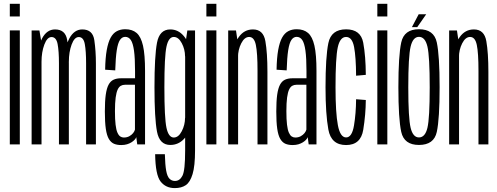

<svg xmlns="http://www.w3.org/2000/svg" viewBox="-20 -758 2609 1008"><path d="M31.5 0H84V-598.5H31.5ZM31.5 -738V-671.5H84V-738Z M146 0H198V-532L187 -598H146ZM289.5 0H341.5V-424.5Q341.5 -491 332.8 -547.2Q324 -603.5 269 -603.5Q226 -603.5 201 -556.5Q176 -509.5 176 -459L198 -434Q198 -484.5 212.8 -524Q227.5 -563.5 250.5 -563.5Q275.5 -563.5 282.5 -526.5Q289.5 -489.5 289.5 -425.5ZM432 0H483.5V-424.5Q483.5 -490.5 475.2 -547Q467 -603.5 412 -603.5Q369.5 -603.5 344 -556.2Q318.5 -509 318.5 -459L341.5 -434Q341.5 -484.5 356 -524Q370.5 -563.5 393.5 -563.5Q418.5 -563.5 425.2 -526.5Q432 -489.5 432 -425.5Z M616.5 3.5Q633.5 3.5 646.8 -0.5Q660 -4.5 670 -10.8Q680 -17 686.5 -24Q693 -31 695.5 -38L700.5 0H741.5V-385.5Q741.5 -471 730.8 -518.2Q720 -565.5 697.2 -585Q674.5 -604.5 637.5 -604.5Q612.5 -604.5 593.2 -594.2Q574 -584 561 -560.5Q548 -537 540.5 -495.8Q533 -454.5 532 -392L585 -388.5Q587 -456 593 -494.2Q599 -532.5 610 -548.5Q621 -564.5 637.5 -564.5Q655.5 -564.5 666.8 -548Q678 -531.5 683.5 -492.5Q689 -453.5 689 -385.5V-347H615Q592.5 -347 576.2 -339.5Q560 -332 550 -313.2Q540 -294.5 535.2 -260.5Q530.5 -226.5 530.5 -172.5Q530.5 -116.5 535.5 -81.8Q540.5 -47 551.5 -28.5Q562.5 -10 578.5 -3.2Q594.5 3.5 616.5 3.5ZM630 -36Q620 -36 611.5 -41.5Q603 -47 596.5 -61.8Q590 -76.5 586.8 -103.5Q583.5 -130.5 583.5 -175Q583.5 -218 587.2 -245.8Q591 -273.5 597.8 -287.8Q604.5 -302 614.2 -307.5Q624 -313 636 -313H688.5V-77.5Q686.5 -69 678.8 -59.2Q671 -49.5 658.8 -42.8Q646.5 -36 630 -36Z M897.5 229.5Q932.5 229.5 955.2 214.2Q978 199 991 156.2Q1004 113.5 1004 32V-598H963.5L952 -519V33Q952 136.5 938 164.2Q924 192 898.5 192Q881.5 192 869.8 180.2Q858 168.5 852.5 138.2Q847 108 845.5 51.5H794.5Q796 160 823 194.8Q850 229.5 897.5 229.5ZM874 3Q916.5 3 946.2 -28.8Q976 -60.5 976 -108.5L951.5 -139.5Q951.5 -102 934.2 -69Q917 -36 892.5 -36Q865 -36 854 -87Q843 -138 843 -300Q843 -462.5 854 -513.2Q865 -564 892.5 -564Q917 -564 934.2 -531.5Q951.5 -499 951.5 -462L974.5 -489.5Q974.5 -533.5 945.2 -568.5Q916 -603.5 874 -603.5Q817.5 -603.5 804.2 -533.5Q791 -463.5 791 -300Q791 -137 804.2 -67Q817.5 3 874 3Z M1063.5 0H1116V-598.5H1063.5ZM1063.5 -738V-671.5H1116V-738Z M1178 0H1230V-523.5L1219 -598H1178ZM1332 0H1384V-380.5Q1384 -480.5 1373.2 -542Q1362.5 -603.5 1308 -603.5Q1262 -603.5 1233.8 -563.8Q1205.5 -524 1205.5 -473.5L1229.5 -457Q1229.5 -497 1246.5 -530.5Q1263.5 -564 1288 -564Q1314.5 -564 1323.2 -522.2Q1332 -480.5 1332 -386Z M1516.5 3.5Q1533.5 3.5 1546.8 -0.5Q1560 -4.5 1570 -10.8Q1580 -17 1586.5 -24Q1593 -31 1595.5 -38L1600.5 0H1641.5V-385.5Q1641.5 -471 1630.8 -518.2Q1620 -565.5 1597.2 -585Q1574.5 -604.5 1537.5 -604.5Q1512.5 -604.5 1493.2 -594.2Q1474 -584 1461 -560.5Q1448 -537 1440.5 -495.8Q1433 -454.5 1432 -392L1485 -388.5Q1487 -456 1493 -494.2Q1499 -532.5 1510 -548.5Q1521 -564.5 1537.5 -564.5Q1555.5 -564.5 1566.8 -548Q1578 -531.5 1583.5 -492.5Q1589 -453.5 1589 -385.5V-347H1515Q1492.5 -347 1476.2 -339.5Q1460 -332 1450 -313.2Q1440 -294.5 1435.2 -260.5Q1430.5 -226.5 1430.5 -172.5Q1430.5 -116.5 1435.5 -81.8Q1440.5 -47 1451.5 -28.5Q1462.5 -10 1478.5 -3.2Q1494.5 3.5 1516.5 3.5ZM1530 -36Q1520 -36 1511.5 -41.5Q1503 -47 1496.5 -61.8Q1490 -76.5 1486.8 -103.5Q1483.5 -130.5 1483.5 -175Q1483.5 -218 1487.2 -245.8Q1491 -273.5 1497.8 -287.8Q1504.5 -302 1514.2 -307.5Q1524 -313 1536 -313H1588.5V-77.5Q1586.5 -69 1578.8 -59.2Q1571 -49.5 1558.8 -42.8Q1546.5 -36 1530 -36Z M1797 3.5Q1874 3.5 1887 -76.5Q1900 -156.5 1900.5 -233L1849.5 -237Q1849 -162.5 1838.5 -99.5Q1828 -36.5 1797 -36.5Q1766 -36.5 1753.8 -101Q1741.5 -165.5 1741.5 -299.5Q1741.5 -454.5 1753.2 -509.2Q1765 -564 1797 -564Q1829 -564 1839 -510.8Q1849 -457.5 1849.5 -360.5L1900.5 -365Q1900 -463 1887 -533.5Q1874 -604 1797 -604Q1718.5 -604 1703.8 -531.5Q1689 -459 1689 -299.5Q1689 -160 1703.8 -78.2Q1718.5 3.5 1797 3.5Z M1961 0H2013.5V-598.5H1961ZM1961 -738V-671.5H2013.5V-738Z M2179.5 3Q2258.5 3 2273.2 -65.5Q2288 -134 2288 -300Q2288 -466 2273.2 -535.2Q2258.5 -604.5 2179.5 -604.5Q2101.5 -604.5 2086.5 -535.2Q2071.5 -466 2071.5 -300Q2071.5 -134 2086.5 -65.5Q2101.5 3 2179.5 3ZM2179.5 -36.5Q2148 -36.5 2135.8 -87Q2123.5 -137.5 2123.5 -299.5Q2123.5 -462.5 2135.8 -513.5Q2148 -564.5 2179.5 -564.5Q2212 -564.5 2224 -513.5Q2236 -462.5 2236 -299.5Q2236 -137.5 2224 -87Q2212 -36.5 2179.5 -36.5ZM2142.5 -615.5H2170.5L2217.5 -683H2178Z M2338 0H2390V-523.5L2379 -598H2338ZM2492 0H2544V-380.5Q2544 -480.5 2533.2 -542Q2522.5 -603.5 2468 -603.5Q2422 -603.5 2393.8 -563.8Q2365.5 -524 2365.5 -473.5L2389.5 -457Q2389.5 -497 2406.5 -530.5Q2423.5 -564 2448 -564Q2474.5 -564 2483.2 -522.2Q2492 -480.5 2492 -386Z"/></svg>

Font: Anybody ExtraCondensed Light
Style: Regular
Weight: 300
Width: 2
Version: Version 1.113;gftools[0.9.25]